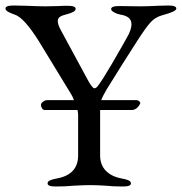

<svg xmlns="http://www.w3.org/2000/svg" viewBox="-20 -673 661 698"><path d="M621 -642Q621 -636 607.5 -630Q594 -624 568 -617Q544 -610 527.5 -592Q511 -574 480 -526Q427 -444 369 -350Q354 -325 348 -309H476Q481 -309 485.5 -305.5Q490 -302 490 -298L489 -295Q477 -273 458 -273H344V-260V-108Q344 -74 364.5 -52.5Q385 -31 423 -24Q440 -21 448 -17Q456 -13 456 -6Q456 5 427 5Q390 5 363 2Q331 0 310 0Q285 0 249 2Q219 5 182 5Q153 5 153 -6Q153 -13 161 -17Q169 -21 186 -24Q264 -38 264 -108V-256Q264 -261 262 -273H143Q137 -273 133 -279Q129 -285 129 -291Q129 -298 136.5 -303.5Q144 -309 153 -309H249Q243 -324 239 -330L122 -522Q67 -610 33 -620Q16 -626 8 -631Q0 -636 0 -642Q0 -653 29 -653L75 -652Q119 -650 146 -650L194 -651Q206 -652 226 -652Q255 -652 255 -641Q255 -629 222 -621Q205 -617 197.5 -611.5Q190 -606 190 -596Q190 -583 203 -560L295 -390Q315 -352 323 -352Q329 -352 335 -359.5Q341 -367 356 -390Q386 -438 422 -502Q426 -510 440 -534Q458 -564 458 -585Q458 -614 417 -620Q406 -622 395 -628Q384 -634 384 -640Q384 -651 413 -651L488 -650Q516 -650 554 -652L592 -653Q621 -653 621 -642Z"/></svg>

Font: EB Garamond
Style: Regular
Weight: 400
Designer: Georg Duffner and Octavio Pardo
Foundry: Georg Duffner
Version: Version 1.000; ttfautohint (v1.6)